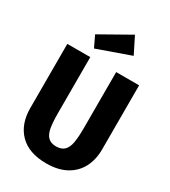

<svg xmlns="http://www.w3.org/2000/svg" viewBox="-230 -1065 1059 1195"><g transform="rotate(30 300.0 -468.0)"><path d="M558 -232Q558 -160 529 -103.5Q500 -47 442 -15Q384 17 300 17Q174 17 108 -50Q42 -117 42 -232V-693H207V-293Q207 -226 214 -186Q221 -146 241.5 -125.5Q262 -105 300 -105Q338 -105 358.5 -125.5Q379 -146 386 -186Q393 -226 393 -293V-693H558ZM437 -835 200 -751 162 -831 378 -953Z"/></g></svg>

Font: Fira Mono
Style: Bold
Weight: 700
Monospace: yes
Designer: Carrois Corporate & Edenspiekermann AG
Foundry: Carrois Corporate GbR & Edenspiekermann AG
Version: Version 3.206